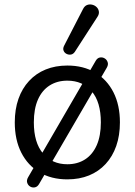

<svg xmlns="http://www.w3.org/2000/svg" viewBox="-20 -786 597 851"><path d="M278.5 9Q207.5 9 155.2 -22Q103 -53 74.2 -109.8Q45.5 -166.5 45.5 -243.5Q45.5 -301.5 61.8 -347.8Q78 -394 108.8 -427.2Q139.5 -460.5 182.5 -478Q225.5 -495.5 278.5 -495.5Q349.5 -495.5 401.8 -464.5Q454 -433.5 482.8 -377Q511.5 -320.5 511.5 -243.5Q511.5 -185.5 495.2 -139Q479 -92.5 448.2 -59.2Q417.5 -26 374.8 -8.5Q332 9 278.5 9ZM278.5 -58Q323.5 -58 357 -79.5Q390.5 -101 408.8 -142.5Q427 -184 427 -243.5Q427 -333.5 386.8 -381Q346.5 -428.5 278.5 -428.5Q233.5 -428.5 200 -407.2Q166.5 -386 148.2 -344.8Q130 -303.5 130 -243.5Q130 -154 170.5 -106Q211 -58 278.5 -58ZM153 30Q145.5 42.5 134.2 44.5Q123 46.5 113.5 40.8Q104 35 100.5 23.8Q97 12.5 105 -1L404.5 -517Q412 -529.5 423.2 -531.2Q434.5 -533 444 -527.2Q453.5 -521.5 457.2 -510.2Q461 -499 453 -485.5ZM311.5 -556Q304.5 -546 294.5 -544.2Q284.5 -542.5 275 -547.2Q265.5 -552 261.8 -561.5Q258 -571 264 -583L347.5 -745Q354.5 -759.5 365.8 -763.8Q377 -768 388.5 -765.2Q400 -762.5 408.2 -754.5Q416.5 -746.5 418.2 -735Q420 -723.5 412 -711.5Z"/></svg>

Font: Nunito ExtraLight
Style: Regular
Weight: 200
Designer: Vernon Adams
Foundry: Vernon Adams
Version: Version 3.602;April 4, 2023;FontCreator 14.0.0.2856 64-bit